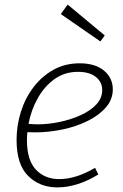

<svg xmlns="http://www.w3.org/2000/svg" viewBox="-20 -807 533 834"><path d="M229 7Q153 7 102.5 -42.5Q52 -92 52 -199Q52 -261 70.5 -320.5Q89 -380 125 -427.5Q161 -475 211.5 -503.5Q262 -532 326 -532Q394 -532 432 -500Q470 -468 470 -419Q470 -375 440 -340.5Q410 -306 360.5 -281.5Q311 -257 251 -244.5Q191 -232 132 -232Q115 -232 99 -233Q97 -216 97 -199Q97 -111 136 -70Q175 -29 237 -29Q310 -29 393 -78L407 -49Q315 7 229 7ZM319 -495Q261 -495 217 -463.5Q173 -432 144 -380.5Q115 -329 104 -269Q123 -267 144 -267Q191 -267 240 -277.5Q289 -288 331 -307Q373 -326 398.5 -353.5Q424 -381 424 -416Q424 -451 396 -473Q368 -495 319 -495ZM274 -787 435 -653 416 -627 244 -746Z"/></svg>

Font: Bitter Light
Style: Italic
Weight: 300
Italic angle: -9°
Designer: Sol Matas, and Bitter project Authors
Foundry: Sol Matas
Version: Version 2.001